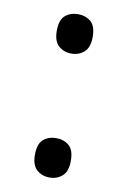

<svg xmlns="http://www.w3.org/2000/svg" viewBox="-70 -594 434 653"><g transform="rotate(10 147.0 -268.0)"><path d="M147 -414Q121 -414 103 -430Q85 -446 85 -482Q85 -520 103 -535Q121 -550 147 -550Q173 -550 191 -535Q209 -520 209 -482Q209 -446 191 -430Q173 -414 147 -414ZM147 14Q121 14 103 -2Q85 -18 85 -54Q85 -92 103 -107Q121 -122 147 -122Q173 -122 191 -107Q209 -92 209 -54Q209 -18 191 -2Q173 14 147 14Z"/></g></svg>

Font: binaryh115
Style: Book
Weight: 400
Designer: Jelle Bosma - Monotype Design Team
Foundry: Monotype Imaging Inc.
Version: Version 2.003